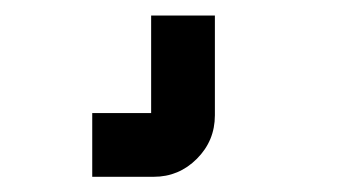

<svg xmlns="http://www.w3.org/2000/svg" viewBox="-20 -30 440 250"><path d="M259.8 120.1Q259.8 153.3 236.3 176.8Q212.9 200.2 180.2 200.2H100.1V117.2H176.8V-9.8H259.8Z"/></svg>

Font: Laconic
Style: Bold
Weight: 700
Designer: Robby Woodard
Version: Version 1.000